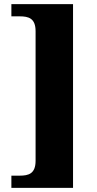

<svg xmlns="http://www.w3.org/2000/svg" viewBox="-20 -780 467 928"><path d="M35 128H333V-760H35V-701H75C118 -701 152 -692 152 -629V-3C152 60 118 69 75 69H35Z"/></svg>

Font: Noto Serif Georgian SemiCondensed Black
Style: Regular
Weight: 900
Width: 4
Designer: Monotype Design Team, Akaki Razmadze
Foundry: Google LLC
Version: Version 2.003